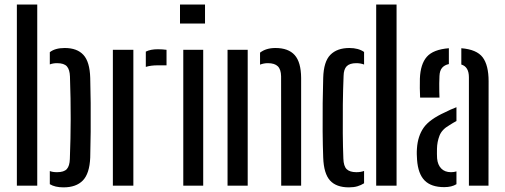

<svg xmlns="http://www.w3.org/2000/svg" viewBox="-20 -820 2230 848"><path d="M54.5 0V-800H144.5V0ZM200 -6.5V-64.5Q212.5 -59.5 232 -59.5Q262.5 -59.5 275 -73.2Q287.5 -87 288.5 -117.5Q292 -208 292.2 -294.2Q292.5 -380.5 289 -482Q288 -512.5 275.5 -526.8Q263 -541 232 -541Q214 -541 200 -535.5V-589.5Q223.5 -608 266 -608Q320.5 -608 348.5 -577.5Q376.5 -547 378.5 -476Q380 -428.5 380.5 -365.5Q381 -302.5 380.5 -238.5Q380 -174.5 378.5 -124Q375.5 -53.5 346 -23Q316.5 7.5 260.5 7.5Q223 7.5 200 -6.5Z M624 -524.5V-592Q644.5 -602.5 677 -602.5Q697 -602.5 715.5 -600V-531.5H678Q645.5 -531.5 624 -524.5ZM478.5 0V-600H569V0Z M775 -716V-800H885.5V-716ZM789.5 0V-600H877.5V0Z M1222 0 1221.5 -483Q1221 -513.5 1207 -527.2Q1193 -541 1163 -541Q1145 -541 1128.5 -534.5V-587.5Q1155 -608 1196.5 -608Q1253.5 -608 1281.5 -576.8Q1309.5 -545.5 1310 -476V0ZM985 0V-600H1074V0Z M1641.5 0V-800H1731.5V0ZM1407.5 -124Q1405.5 -176 1405 -239.5Q1404.5 -303 1405.2 -365.2Q1406 -427.5 1407.5 -476Q1409.5 -548 1439.2 -578Q1469 -608 1523 -608Q1563 -608 1588 -590.5V-535Q1572.5 -541 1554 -541Q1524.5 -541 1511.2 -527.5Q1498 -514 1497.5 -484.5Q1495 -424 1494.2 -358.8Q1493.5 -293.5 1494 -231.8Q1494.5 -170 1496.5 -120Q1497.5 -86 1511.2 -72.8Q1525 -59.5 1554 -59.5Q1573.5 -59.5 1588 -65V-10.5Q1574.5 -2 1558.5 2.8Q1542.5 7.5 1521 7.5Q1465 7.5 1437.5 -23Q1410 -53.5 1407.5 -124Z M1835.5 -389Q1834.5 -408 1834.2 -430.2Q1834 -452.5 1834.5 -473Q1837 -537 1865.2 -569.2Q1893.5 -601.5 1962.5 -607V-537Q1943.5 -533 1932.8 -520.8Q1922 -508.5 1921 -484.5Q1920 -471 1920 -451.8Q1920 -432.5 1920.2 -415Q1920.5 -397.5 1921 -389ZM2051 0V-478.5Q2051 -525 2017.5 -535V-607Q2085.5 -601.5 2111.8 -566.8Q2138 -532 2138 -461L2137.5 0ZM1822 -114.5Q1821 -126.5 1820.8 -139Q1820.5 -151.5 1821.5 -164Q1825 -218.5 1851 -255.8Q1877 -293 1945.5 -324Q1957 -330 1970 -335.8Q1983 -341.5 1996 -346.5V-285.5Q1988.5 -282 1980.8 -277Q1973 -272 1964 -266.5Q1931.5 -248 1921 -220.5Q1910.5 -193 1910 -163Q1909.5 -149.5 1909.8 -140Q1910 -130.5 1910.5 -120.5Q1913 -92 1928.8 -75.8Q1944.5 -59.5 1972 -59.5Q1985.5 -59.5 1996 -63V-6.5Q1975 6.5 1942 6.5Q1884.5 6.5 1855.5 -22.8Q1826.5 -52 1822 -114.5Z"/></svg>

Font: Big Shoulders Stencil Text Medium
Style: Regular
Weight: 500
Designer: Patric King
Foundry: XO Type Co
Version: Version 1.000